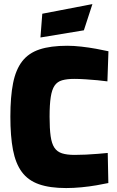

<svg xmlns="http://www.w3.org/2000/svg" viewBox="-20 -912 577 944"><path d="M305.3 12.6Q224.7 12.6 171.4 -6.2Q118.1 -24.9 87.4 -66.5Q56.7 -108 43.8 -175.1Q31 -242.1 31 -338.3Q31 -436.4 44.3 -503.2Q57.6 -569.9 89.1 -610.6Q120.5 -651.2 174.6 -669.1Q228.8 -687 310.9 -687Q342.4 -687 379.9 -682.8Q417.3 -678.6 452.8 -672.1Q488.3 -665.6 513.2 -660L508.1 -511.9Q488.4 -514.7 459.5 -517.5Q430.6 -520.2 400.3 -522.1Q369.9 -524.1 345.3 -524.1Q309.6 -524.1 285.6 -517.3Q261.7 -510.5 248.4 -491Q235.1 -471.5 229.5 -434.8Q223.8 -398.2 223.8 -338.3Q223.8 -279.3 229 -242.5Q234.2 -205.8 247.5 -185.8Q260.9 -165.8 285 -158.1Q309.1 -150.4 347 -150.4Q371.7 -150.4 402.3 -151.8Q432.8 -153.3 461.8 -155.7Q490.9 -158.1 509.7 -160L512.7 -12.1Q489.7 -7.1 455 -1.1Q420.2 5 380.8 8.8Q341.3 12.6 305.3 12.6ZM178.9 -727.7 187.9 -844.5 434.4 -891.9 392.4 -763Z"/></svg>

Font: TitilliumWeb ExtraLight
Style: Regular
Weight: 400
Designer: Mohamed Gaber, Accademia di Belle Arti di Urbino and others
Foundry: Kief Type Foundry, Accademia di Belle Arti di Urbino and others
Version: Version 3.000; ttfautohint (v1.8.2)